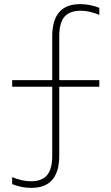

<svg xmlns="http://www.w3.org/2000/svg" viewBox="-20 -790 540 930"><path d="M132 120Q108 120 85 115.5Q62 111 39 102V68Q64 78 86 83Q108 88 129 88Q183 88 208 58.5Q233 29 233 -36V-370H39V-402H233V-614Q233 -770 368 -770Q392 -770 415 -765.5Q438 -761 461 -752V-718Q436 -728 414.5 -733Q393 -738 371 -738Q317 -738 292 -708.5Q267 -679 267 -614V-402H461V-370H267V-36Q267 120 132 120Z"/></svg>

Font: M PLUS 1 Code ExtraLight
Style: Regular
Weight: 250
Designer: Coji Morishita
Foundry: UNDERFOREST DESIGN
Version: Version 1.002